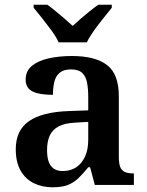

<svg xmlns="http://www.w3.org/2000/svg" viewBox="-20 -786 625 816"><path d="M203 10Q159 10 123.5 -7.5Q88 -25 67.5 -61Q47 -97 47 -152Q47 -232 103 -271Q159 -310 272 -314L355 -317V-374Q355 -408 350 -434.5Q345 -461 329.5 -476Q314 -491 281 -491Q251 -491 234 -477Q217 -463 211 -438.5Q205 -414 205 -383Q147 -383 118 -397.5Q89 -412 89 -448Q89 -484 115.5 -506Q142 -528 187 -538Q232 -548 285 -548Q385 -548 435 -509.5Q485 -471 485 -377V-120Q485 -93 490.5 -77.5Q496 -62 510 -55.5Q524 -49 546 -49H549V0H383L363 -75H355Q333 -48 313.5 -29Q294 -10 268.5 0Q243 10 203 10ZM246 -59Q280 -59 304 -75Q328 -91 341.5 -121Q355 -151 355 -191V-268L303 -265Q256 -263 229.5 -249Q203 -235 191.5 -210Q180 -185 180 -148Q180 -118 187 -98.5Q194 -79 209 -69Q224 -59 246 -59ZM229 -606Q219 -629 199.5 -655.5Q180 -682 159.5 -708Q139 -734 123 -753V-766H181Q197 -755 216 -739Q235 -723 254.5 -706.5Q274 -690 289 -676Q304 -690 323 -706.5Q342 -723 362 -739Q382 -755 398 -766H455V-753Q440 -734 419 -708Q398 -682 379 -655.5Q360 -629 349 -606Z"/></svg>

Font: Noto Serif Armenian SemiBold
Style: Regular
Weight: 600
Version: Version 2.007